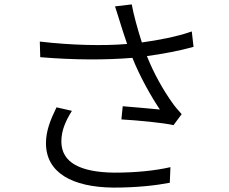

<svg xmlns="http://www.w3.org/2000/svg" viewBox="-20 -814 1040 873"><path d="M307 -310 237 -326C209 -269 189 -218 189 -163C189 -29 308 37 495 39C605 39 689 29 752 17L755 -54C685 -38 599 -29 499 -29C348 -31 259 -73 259 -171C259 -219 277 -262 307 -310ZM161 -625 163 -554C318 -541 462 -541 582 -551C616 -466 667 -375 707 -316C670 -320 595 -326 538 -331L532 -271C602 -267 722 -256 769 -245L806 -295C792 -311 777 -327 764 -346C725 -400 679 -480 648 -559C715 -568 797 -583 860 -601L852 -671C784 -647 698 -631 625 -621C606 -680 587 -749 579 -794L503 -785C512 -759 520 -730 527 -709C535 -685 544 -653 558 -614C449 -605 307 -608 161 -625Z"/></svg>

Font: Noto Sans JP DemiLight
Style: Regular
Weight: 350
Designer: Ryoko NISHIZUKA 西塚涼子 (kana, bopomofo & ideographs); Paul D. Hunt (Latin, Greek & Cyrillic); Sandoll Communications 산돌커뮤니
Foundry: Adobe
Version: Version 2.004;hotconv 1.0.118;makeotfexe 2.5.65603